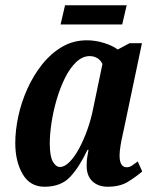

<svg xmlns="http://www.w3.org/2000/svg" viewBox="-20 -699 592 729"><path d="M149 10Q94 10 66 -38Q38 -86 38 -156Q38 -204 49.5 -257.5Q61 -311 84 -362Q107 -413 140 -454.5Q173 -496 215.5 -521Q258 -546 310 -546Q343 -546 376 -535.5Q409 -525 427 -511L472 -535H519L453 -221Q451 -210 446 -188.5Q441 -167 437.5 -145Q434 -123 434 -109Q434 -64 461 -64Q472 -64 481 -70Q490 -76 503 -86L520 -48Q498 -29 467 -9.5Q436 10 389 10Q353 10 331 -10.5Q309 -31 309 -70Q309 -87 311 -100.5Q313 -114 316 -130H312Q281 -64 246 -27Q211 10 149 10ZM208 -65Q225 -65 244 -84Q263 -103 280.5 -135.5Q298 -168 312 -207.5Q326 -247 334 -288L369 -456Q362 -471 349 -478.5Q336 -486 321 -486Q293 -486 269 -463Q245 -440 226.5 -402.5Q208 -365 195 -320.5Q182 -276 175.5 -232.5Q169 -189 169 -155Q169 -106 180.5 -85.5Q192 -65 208 -65ZM210 -606 227 -679H461L444 -606Z"/></svg>

Font: Noto Serif ExtraCondensed
Style: Bold Italic
Weight: 700
Width: 2
Italic angle: -12°
Designer: Monotype Design Team
Foundry: Monotype Imaging Inc.
Version: Version 2.013; ttfautohint (v1.8.4.7-5d5b)